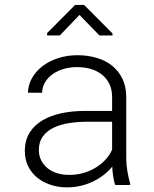

<svg xmlns="http://www.w3.org/2000/svg" viewBox="-20 -767 640 796"><path d="M457.5 0Q452.1 -16.1 449.2 -35.9Q446.3 -55.7 445.3 -76.2Q430.2 -57.6 410.2 -42Q390.1 -26.4 366.5 -14.9Q342.8 -3.4 315.4 3.2Q288.1 9.8 258.3 9.8Q221.2 9.8 189.2 -1Q157.2 -11.7 133.5 -31.2Q109.9 -50.8 96.4 -78.4Q83 -106 83 -140.1Q83 -185.5 103 -217.3Q123 -249 157.2 -268.8Q191.4 -288.6 236.3 -297.9Q281.2 -307.1 330.6 -307.1H444.8V-367.2Q444.3 -397 433.1 -419.7Q421.9 -442.4 402.6 -457.8Q383.3 -473.1 356.7 -481Q330.1 -488.8 298.8 -488.8Q270.5 -488.8 244.9 -481.4Q219.2 -474.1 199.5 -460.4Q179.7 -446.8 167.5 -427Q155.3 -407.2 154.3 -382.3L95.7 -382.8Q97.2 -416.5 113.5 -444.8Q129.9 -473.1 157.7 -493.9Q185.5 -514.6 222.4 -526.4Q259.3 -538.1 301.3 -538.1Q343.3 -538.1 380.1 -527.3Q417 -516.6 444.1 -495.1Q471.2 -473.6 487.1 -441.4Q502.9 -409.2 503.4 -366.2V-110.4Q503.4 -84 508.1 -57.1Q512.7 -30.3 519.5 -5.9L520 0ZM264.6 -42Q295.4 -41.5 323.5 -49.3Q351.6 -57.1 375 -71Q398.4 -85 416.5 -104.2Q434.6 -123.5 444.8 -146.5V-262.2H338.4Q299.8 -262.2 264.2 -256.3Q228.5 -250.5 201.2 -237.1Q173.8 -223.6 157.5 -201.2Q141.1 -178.7 141.1 -145Q141.1 -121.1 150.9 -102.1Q160.6 -83 177.2 -69.6Q193.8 -56.2 216.3 -49.1Q238.8 -42 264.6 -42ZM446.3 -628.4V-620.1H392.1L309.6 -705.1L228 -620.1H175.3V-629.9L291.5 -746.6H328.6Z"/></svg>

Font: Roboto Mono Light
Style: Regular
Weight: 300
Designer: Google
Version: Version 2.000985; 2015; ttfautohint (v1.3)